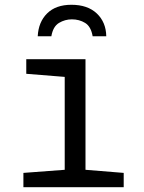

<svg xmlns="http://www.w3.org/2000/svg" viewBox="-20 -784 603 804"><path d="M78 0V-60L251 -73V-462L90 -475V-536H338V-73L498 -60V0ZM279 -764Q347 -764 385.5 -727.5Q424 -691 425 -632H368Q361 -673 336.5 -688Q312 -703 281 -703Q252 -703 227 -688Q202 -673 195 -632H138Q141 -692 177.5 -728Q214 -764 279 -764Z"/></svg>

Font: Noto Sans Mono SemiCondensed
Style: Regular
Weight: 400
Width: 4
Designer: Monotype Design Team
Foundry: Monotype Imaging Inc.
Version: Version 2.014